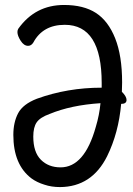

<svg xmlns="http://www.w3.org/2000/svg" viewBox="-20 -738 540 780"><path d="M224.1 22Q189 22 160.2 12.2Q129.9 2.9 107.9 -13.2Q34.2 -68.8 34.2 -189.9Q34.2 -241.2 53.7 -278.1Q73.2 -314.9 129.9 -336.9Q253.9 -381.8 393.1 -381.8V-400.9Q393.1 -637.2 243.2 -637.2Q153.8 -637.2 115.2 -564.9Q106.9 -551.8 94.2 -551.8Q77.1 -551.8 64 -572.3Q50.8 -592.8 50.8 -607.9Q50.8 -615.2 54.2 -621.1Q123 -717.8 240.2 -717.8Q319.8 -717.8 369.9 -685.3Q419.9 -652.8 448 -582Q476.1 -511.2 476.1 -402.8Q476.1 -381.8 475.1 -365.2Q494.1 -346.2 494.1 -332Q494.1 -315.9 472.2 -315.9Q461.9 -198.2 415 -103Q353 21 224.1 22ZM226.1 -58.1Q323.2 -58.1 369.1 -222.2Q383.8 -271 388.2 -318.8Q268.1 -311 181.2 -274.9Q143.1 -261.2 129.2 -241.2Q115.2 -221.2 115.2 -183.1Q115.2 -120.1 146 -89.1Q176.8 -58.1 226.1 -58.1Z"/></svg>

Font: LXGW WenKai Mono GB Screen
Style: Regular
Weight: 400
Monospace: yes
Designer: LXGW / Fontworks Inc.
Foundry: LXGW / Fontworks Inc.
Version: Version 1.510;January 18,2025